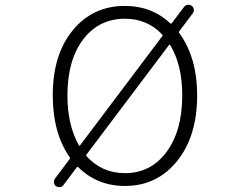

<svg xmlns="http://www.w3.org/2000/svg" viewBox="-20 -767 1040 805"><path d="M693.4 -578.1Q692.4 -580.1 690.9 -580.1Q689.5 -580.1 688.5 -578.1L342.8 -119.1Q339.8 -116.2 342.8 -112.3Q407.2 -41 503.9 -41Q612.3 -41 678.2 -129.9Q744.1 -218.8 744.1 -367.2Q744.1 -495.1 693.4 -578.1ZM310.5 -158.2Q312.5 -154.3 315.4 -157.2L660.2 -615.2Q663.1 -619.1 660.2 -622.1Q597.7 -688.5 503.9 -688.5Q394.5 -688.5 328.6 -601.6Q262.7 -514.6 262.7 -367.2Q262.7 -243.2 310.5 -158.2ZM784.2 -742.2Q791 -737.3 792.5 -728Q793.9 -718.8 788.1 -710.9L731.4 -635.7Q728.5 -631.8 731.4 -628.9Q806.6 -525.4 806.6 -367.2Q806.6 -195.3 722.2 -91.3Q637.7 12.7 503.9 12.7Q387.7 12.7 307.6 -66.4Q304.7 -69.3 301.8 -65.4L246.1 8.8Q240.2 16.6 231.4 17.6Q229.5 17.6 227.5 17.6Q220.7 17.6 214.8 13.7Q207 7.8 206.1 -1.5Q205.1 -10.7 210 -17.6L272.5 -100.6Q274.4 -103.5 272.5 -107.4Q201.2 -209 201.2 -367.2Q201.2 -538.1 285.2 -640.1Q369.1 -742.2 503.9 -742.2Q616.2 -742.2 694.3 -668.9Q697.3 -666 700.2 -669.9L752 -738.3Q757.8 -745.1 766.6 -747.1Q768.6 -747.1 770.5 -747.1Q777.3 -747.1 784.2 -742.2Z"/></svg>

Font: Gen Jyuu Gothic L Monospace Light
Style: Regular
Weight: 300
Designer: [Source Han Sans]
Ryoko NISHIZUKA  (kana & ideographs); Paul D. Hunt (Latin, Greek & Cyrillic); Wenlong ZHANG  (bopomofo
Version: Version 1.002.20150607